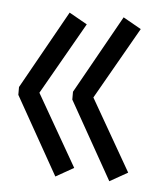

<svg xmlns="http://www.w3.org/2000/svg" viewBox="-39 -506 403 489"><g transform="rotate(5 162.0 -261.5)"><path d="M146 -251 258 -52 304 -78 199 -261 304 -445 258 -471 146 -271ZM8 -251 120 -52 166 -78 61 -261 166 -445 120 -471 8 -271Z"/></g></svg>

Font: Margherita Variable
Style: Regular
Weight: 400
Designer: James Puckett
Foundry: Dunwich Type Founders
Version: Version 1.008